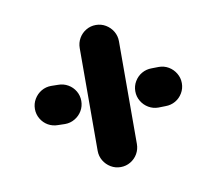

<svg xmlns="http://www.w3.org/2000/svg" viewBox="-50 -489 518 459"><g transform="rotate(-10 209.0 -259.5)"><path d="M30.7 -259.3Q30.7 -272.2 37.2 -283.1Q43.7 -294.1 54.6 -300.6Q65.6 -307 78.5 -307L95.6 -306.7Q108.5 -306.7 119.4 -300.4Q130.4 -294.1 136.9 -283.1Q143.3 -272.2 143.3 -259.3Q143.3 -246.3 136.9 -235.4Q130.4 -224.4 119.4 -218Q108.5 -211.5 95.6 -211.5L78.5 -211.9Q65.6 -211.9 54.6 -218.1Q43.7 -224.4 37.2 -235.4Q30.7 -246.3 30.7 -259.3ZM208.9 -87Q195.9 -87 185 -93.5Q174.1 -100 167.6 -110.9Q161.1 -121.9 161.1 -134.8L161.5 -384.1Q161.5 -397 167.8 -408Q174.1 -418.9 185 -425.4Q195.9 -431.9 208.9 -431.9Q221.9 -431.9 232.8 -425.4Q243.7 -418.9 250.2 -408Q256.7 -397 256.7 -384.1L256.3 -134.8Q256.3 -121.9 250 -110.9Q243.7 -100 232.8 -93.5Q221.9 -87 208.9 -87ZM274.4 -259.3Q274.4 -272.2 280.9 -283.1Q287.4 -294.1 298.3 -300.4Q309.3 -306.7 322.2 -306.7L339.6 -307Q352.6 -307 363.5 -300.6Q374.4 -294.1 380.9 -283.1Q387.4 -272.2 387.4 -259.3Q387.4 -246.3 380.9 -235.4Q374.4 -224.4 363.5 -218.1Q352.6 -211.9 339.6 -211.9L322.2 -211.5Q309.3 -211.5 298.3 -218Q287.4 -224.4 280.9 -235.4Q274.4 -246.3 274.4 -259.3Z"/></g></svg>

Font: 26F Galaxy Sans Extra Bold
Style: Regular
Weight: 800
Designer: C₂₉H₂₅N₃O₅
Version: Version 1.100